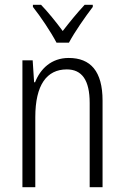

<svg xmlns="http://www.w3.org/2000/svg" viewBox="-20 -785 521 805"><path d="M217 -606H269C293 -651 337 -714 369 -756V-765H335C300 -727 274 -695 243 -655C215 -693 180 -736 152 -765H118V-756C149 -717 193 -652 217 -606ZM268 -542C195 -542 149 -496 127 -440H123L117 -532H74V0H128V-294C128 -429 176 -494 260 -494C323 -494 356 -450 356 -353V0H410V-363C410 -486 360 -542 268 -542Z"/></svg>

Font: Noto Sans Thai Cond Light
Style: Regular
Weight: 300
Width: 3
Designer: Monotype Design Team
Foundry: Monotype Imaging Inc.
Version: Version 2.002